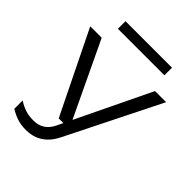

<svg xmlns="http://www.w3.org/2000/svg" viewBox="-252 -880 1197 1197"><g transform="rotate(45 347.0 -281.5)"><path d="M187 178Q144 178 110 167Q76 156 43 135V62Q76 83 107 93Q138 103 178 103Q221 103 252 83.5Q283 64 304 20L585 -563H683L375 54Q354 97 325.5 124.5Q297 152 262.5 165Q228 178 187 178ZM281 -18 14 -563H115L374 -18ZM147 -674V-741H557V-674Z"/></g></svg>

Font: Unbounded Light
Style: Regular
Weight: 300
Designer: Luke Prowse, Jean-Baptiste Morizot, Fátima Lázaro, Florian Runge
Foundry: NaN
Version: Version 1.700